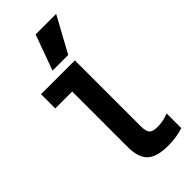

<svg xmlns="http://www.w3.org/2000/svg" viewBox="-312 -1057 1124 1124"><g transform="rotate(-45 250.0 -495.0)"><path d="M343 10Q250 10 210 -27.5Q170 -65 170 -153V-612H30V-730H310V-187Q310 -143 323.5 -127.5Q337 -112 377 -112Q403 -112 426.5 -117Q450 -122 470 -131V-9Q439 1 408 5.5Q377 10 343 10ZM305 -780H175L255 -1000H425Z"/></g></svg>

Font: M PLUS 1 Code
Style: Bold
Weight: 700
Designer: Coji Morishita
Foundry: UNDERFOREST DESIGN
Version: Version 1.002